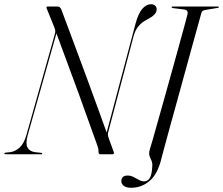

<svg xmlns="http://www.w3.org/2000/svg" viewBox="-48 -731 1057 910"><path d="M83 -89Q72.5 -51 82.2 -32.2Q92 -13.5 117 -10L148 -6.5Q152.5 -6 152.5 -3Q152.5 0 148.5 0H-18.5Q-27.5 0 -27.5 -3Q-27.5 -7 -21.5 -7.5L1.5 -10Q25.5 -13.5 45.8 -32.5Q66 -51.5 77 -90.5L211.5 -568Q215 -578.5 213.8 -586.5Q212.5 -594.5 209 -602.5L172.5 -693Q171 -700 177.5 -700H225.5Q238 -700 244 -682.5Q281 -583.5 310.5 -504.2Q340 -425 364.8 -357.8Q389.5 -290.5 412 -228.8Q434.5 -167 457.5 -103L594 -617.5Q607.5 -668 626.8 -689.5Q646 -711 667.5 -711Q680 -711 687.5 -704Q695 -697 694.5 -686.5Q694.5 -673 683.5 -661.8Q672.5 -650.5 647.5 -637.5Q598.5 -612.5 585 -559L465 -105Q463.5 -98.5 463.5 -92.2Q463.5 -86 468.5 -72.5L491.5 -9.5Q493.5 0 486.5 0H426Q418.5 0 419 -12Q419 -20 418 -25.2Q417 -30.5 413.5 -41Q375 -150 325.5 -285.8Q276 -421.5 219.5 -573ZM905.5 -666.5Q903.5 -658.5 892.5 -619Q881.5 -579.5 865 -520Q848.5 -460.5 829.5 -391Q810.5 -321.5 791.5 -252.5Q772.5 -183.5 756.2 -124.8Q740 -66 729.8 -27.8Q719.5 10.5 718 16.5Q700 93.5 661.5 126.2Q623 159 573.5 159Q550.5 159 538.8 150Q527 141 527 127.5Q528 101 556.5 101Q572 101 585.2 108Q598.5 115 610.8 121.8Q623 128.5 636 128.5Q651 128.5 661.8 112.8Q672.5 97 674 52Q674.5 37 664.8 18.8Q655 0.5 661.5 -21Q665 -31 675.8 -69Q686.5 -107 702.2 -162.8Q718 -218.5 736 -282.8Q754 -347 771.8 -411Q789.5 -475 804.5 -529.5Q819.5 -584 829.2 -619.8Q839 -655.5 840.5 -663Q845.5 -683.5 825 -686L772.5 -692.5Q765 -693.5 765.5 -697Q765.5 -700 770.5 -700H986Q989.5 -700 989.5 -697.5Q989.5 -694 983 -693.5L926.5 -684Q916.5 -682.5 912.2 -679.2Q908 -676 905.5 -666.5Z"/></svg>

Font: Fraunces 144pt Light
Style: Italic
Weight: 300
Italic angle: -16°
Version: Version 1.000;[0bf87f6ff]